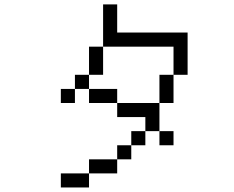

<svg xmlns="http://www.w3.org/2000/svg" viewBox="-20 -832 1040 852"><path d="M750 -187.5V-250H687.5V-187.5ZM375 -62.5H250V0H375ZM375 -62.5H500V-125H375ZM500 -125H562.5V-187.5H500ZM562.5 -187.5H625V-250H562.5ZM625 -250H687.5Q687.5 -250 687.5 -375H500V-312.5H625ZM500 -375V-437.5H375V-375ZM687.5 -375H750Q750 -375 750 -500H687.5Q687.5 -500 687.5 -375ZM312.5 -437.5H250V-375H312.5ZM312.5 -437.5H375V-500H312.5ZM375 -500H437.5Q437.5 -500 437.5 -625H375Q375 -625 375 -500ZM750 -500H812.5V-687.5H500Q500 -687.5 500 -812.5H437.5V-625H750Q750 -625 750 -500Z"/></svg>

Font: BFUnifontExMono
Style: Regular
Weight: 500
Version: Version 15.0.06